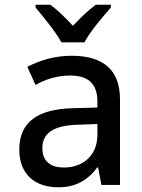

<svg xmlns="http://www.w3.org/2000/svg" viewBox="-20 -786 603 816"><path d="M241 -606H339C362 -651 417 -715 451 -754V-766H387C353 -740 324 -713 290 -676C258 -711 224 -744 194 -766H131V-754C165 -714 217 -650 241 -606ZM229 10C297 10 351 -17 393 -74H397L411 0H490V-364C490 -490 417 -549 285 -549C209 -549 150 -529 96 -502L131 -425C175 -450 225 -465 277 -465C348 -465 394 -437 394 -354V-329L287 -326C142 -322 62 -268 62 -151C62 -45 128 10 229 10ZM252 -74C198 -74 160 -98 160 -156C160 -219 205 -253 312 -256L394 -259V-214C394 -119 326 -74 252 -74Z"/></svg>

Font: Noto Sans Mono SemiCondensed Medium
Style: Regular
Weight: 500
Width: 4
Designer: Monotype Design Team
Foundry: Monotype Imaging Inc.
Version: Version 2.014